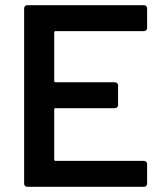

<svg xmlns="http://www.w3.org/2000/svg" viewBox="-20 -720 623 740"><path d="M535 -600H194Q189 -600 189 -595V-408Q189 -403 194 -403H423Q428 -403 431.5 -399.5Q435 -396 435 -391V-315Q435 -310 431.5 -306.5Q428 -303 423 -303H194Q189 -303 189 -298V-105Q189 -100 194 -100H535Q540 -100 543.5 -96.5Q547 -93 547 -88V-12Q547 -7 543.5 -3.5Q540 0 535 0H85Q80 0 76.5 -3.5Q73 -7 73 -12V-688Q73 -693 76.5 -696.5Q80 -700 85 -700H535Q540 -700 543.5 -696.5Q547 -693 547 -688V-612Q547 -607 543.5 -603.5Q540 -600 535 -600Z"/></svg>

Font: Barlow SemiBold
Style: Regular
Weight: 600
Designer: Jeremy Tribby
Foundry: Tribby Type
Version: Version 1.422